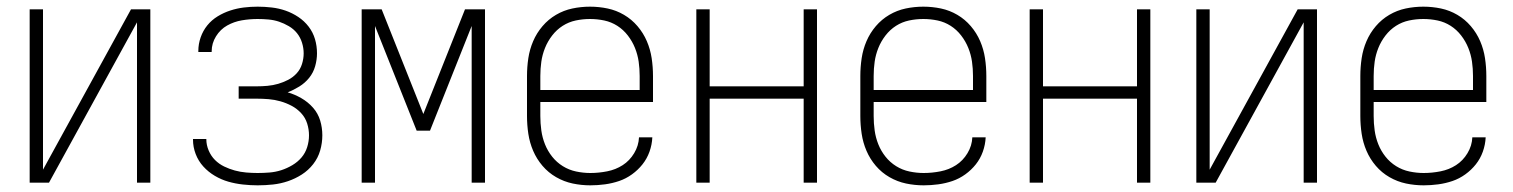

<svg xmlns="http://www.w3.org/2000/svg" viewBox="-20 -548 4540 576"><path d="M69 0V-520H109V-39L373 -520H431V0H391V-481L127 0Z M753 8Q731 8 708.5 5.5Q686 3 665 -3Q644 -9 624.5 -20.5Q605 -32 590 -48.5Q575 -65 567 -86Q559 -107 559 -129V-131H599V-130Q599 -113 606 -96.5Q613 -80 625 -68Q637 -56 652.5 -48.5Q668 -41 684.5 -36.5Q701 -32 718.5 -30.5Q736 -29 753 -29Q771 -29 789 -30.5Q807 -32 824 -37.5Q841 -43 857 -52.5Q873 -62 884.5 -75.5Q896 -89 901.5 -106.5Q907 -124 907 -142Q907 -160 901.5 -177.5Q896 -195 883.5 -208.5Q871 -222 855 -230.5Q839 -239 821.5 -244Q804 -249 786 -250.5Q768 -252 750 -252H696V-289H750Q766 -289 782.5 -290.5Q799 -292 814.5 -296.5Q830 -301 844.5 -308.5Q859 -316 870 -328Q881 -340 886 -356Q891 -372 891 -388Q891 -404 886 -420Q881 -436 871 -448.5Q861 -461 846.5 -469.5Q832 -478 817 -483Q802 -488 785.5 -489.5Q769 -491 753 -491Q729 -491 705.5 -487Q682 -483 661.5 -471.5Q641 -460 628 -439Q615 -418 615 -394V-392H575V-395Q575 -416 582 -436Q589 -456 602 -472Q615 -488 633 -499Q651 -510 671 -516.5Q691 -523 711.5 -525.5Q732 -528 753 -528Q774 -528 795.5 -525.5Q817 -523 837 -516Q857 -509 875 -497Q893 -485 906 -468Q919 -451 925 -430.5Q931 -410 931 -388Q931 -369 925.5 -349.5Q920 -330 907.5 -314.5Q895 -299 878 -288.5Q861 -278 843 -271Q864 -265 884 -253.5Q904 -242 919 -225Q934 -208 940.5 -186.5Q947 -165 947 -142Q947 -119 940.5 -96.5Q934 -74 919.5 -55.5Q905 -37 885.5 -24.5Q866 -12 844 -4.5Q822 3 799 5.5Q776 8 753 8Z M1065 0V-520H1125L1250 -206L1375 -520H1435V0H1395V-470L1270 -156H1230L1105 -470V0Z M1751 8Q1724 8 1698 2.5Q1672 -3 1648.5 -16.5Q1625 -30 1607.5 -50.5Q1590 -71 1579.5 -95.5Q1569 -120 1565 -146.5Q1561 -173 1561 -200V-320Q1561 -347 1565 -373.5Q1569 -400 1579.5 -424.5Q1590 -449 1607.5 -469.5Q1625 -490 1648 -503.5Q1671 -517 1697 -522.5Q1723 -528 1750 -528Q1777 -528 1803 -522.5Q1829 -517 1852 -503.5Q1875 -490 1892.5 -469.5Q1910 -449 1920.5 -424.5Q1931 -400 1935 -373.5Q1939 -347 1939 -320V-242H1601V-200Q1601 -178 1604 -156.5Q1607 -135 1615 -115Q1623 -95 1636.5 -78Q1650 -61 1668.5 -49.5Q1687 -38 1708.5 -33.5Q1730 -29 1751 -29Q1776 -29 1801.5 -34Q1827 -39 1848 -52.5Q1869 -66 1882.5 -88.5Q1896 -111 1897 -136H1937Q1936 -114 1928.5 -93Q1921 -72 1907.5 -55Q1894 -38 1876 -25Q1858 -12 1837.5 -5Q1817 2 1795 5Q1773 8 1751 8ZM1601 -278H1899V-320Q1899 -342 1896 -363Q1893 -384 1885 -404Q1877 -424 1863.5 -441.5Q1850 -459 1832 -470.5Q1814 -482 1793 -486.5Q1772 -491 1750 -491Q1728 -491 1707 -486.5Q1686 -482 1668 -470.5Q1650 -459 1636.5 -441.5Q1623 -424 1615 -404Q1607 -384 1604 -363Q1601 -342 1601 -320Z M2069 0V-520H2109V-289H2391V-520H2431V0H2391V-252H2109V0Z M2751 8Q2724 8 2698 2.5Q2672 -3 2648.5 -16.5Q2625 -30 2607.5 -50.5Q2590 -71 2579.5 -95.5Q2569 -120 2565 -146.5Q2561 -173 2561 -200V-320Q2561 -347 2565 -373.5Q2569 -400 2579.5 -424.5Q2590 -449 2607.5 -469.5Q2625 -490 2648 -503.5Q2671 -517 2697 -522.5Q2723 -528 2750 -528Q2777 -528 2803 -522.5Q2829 -517 2852 -503.5Q2875 -490 2892.5 -469.5Q2910 -449 2920.5 -424.5Q2931 -400 2935 -373.5Q2939 -347 2939 -320V-242H2601V-200Q2601 -178 2604 -156.5Q2607 -135 2615 -115Q2623 -95 2636.5 -78Q2650 -61 2668.5 -49.5Q2687 -38 2708.5 -33.5Q2730 -29 2751 -29Q2776 -29 2801.5 -34Q2827 -39 2848 -52.5Q2869 -66 2882.5 -88.5Q2896 -111 2897 -136H2937Q2936 -114 2928.5 -93Q2921 -72 2907.5 -55Q2894 -38 2876 -25Q2858 -12 2837.5 -5Q2817 2 2795 5Q2773 8 2751 8ZM2601 -278H2899V-320Q2899 -342 2896 -363Q2893 -384 2885 -404Q2877 -424 2863.5 -441.5Q2850 -459 2832 -470.5Q2814 -482 2793 -486.5Q2772 -491 2750 -491Q2728 -491 2707 -486.5Q2686 -482 2668 -470.5Q2650 -459 2636.5 -441.5Q2623 -424 2615 -404Q2607 -384 2604 -363Q2601 -342 2601 -320Z M3069 0V-520H3109V-289H3391V-520H3431V0H3391V-252H3109V0Z M3569 0V-520H3609V-39L3873 -520H3931V0H3891V-481L3627 0Z M4251 8Q4224 8 4198 2.5Q4172 -3 4148.5 -16.5Q4125 -30 4107.5 -50.5Q4090 -71 4079.5 -95.5Q4069 -120 4065 -146.5Q4061 -173 4061 -200V-320Q4061 -347 4065 -373.5Q4069 -400 4079.5 -424.5Q4090 -449 4107.5 -469.5Q4125 -490 4148 -503.5Q4171 -517 4197 -522.5Q4223 -528 4250 -528Q4277 -528 4303 -522.5Q4329 -517 4352 -503.5Q4375 -490 4392.5 -469.5Q4410 -449 4420.5 -424.5Q4431 -400 4435 -373.5Q4439 -347 4439 -320V-242H4101V-200Q4101 -178 4104 -156.5Q4107 -135 4115 -115Q4123 -95 4136.5 -78Q4150 -61 4168.5 -49.5Q4187 -38 4208.5 -33.5Q4230 -29 4251 -29Q4276 -29 4301.5 -34Q4327 -39 4348 -52.5Q4369 -66 4382.5 -88.5Q4396 -111 4397 -136H4437Q4436 -114 4428.5 -93Q4421 -72 4407.5 -55Q4394 -38 4376 -25Q4358 -12 4337.5 -5Q4317 2 4295 5Q4273 8 4251 8ZM4101 -278H4399V-320Q4399 -342 4396 -363Q4393 -384 4385 -404Q4377 -424 4363.5 -441.5Q4350 -459 4332 -470.5Q4314 -482 4293 -486.5Q4272 -491 4250 -491Q4228 -491 4207 -486.5Q4186 -482 4168 -470.5Q4150 -459 4136.5 -441.5Q4123 -424 4115 -404Q4107 -384 4104 -363Q4101 -342 4101 -320Z"/></svg>

Font: Iosevka Curly Extralight
Style: Regular
Weight: 200
Monospace: yes
Designer: Belleve Invis
Foundry: Belleve Invis
Version: Version 22.1.2; ttfautohint (v1.8.4)